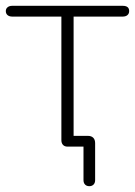

<svg xmlns="http://www.w3.org/2000/svg" viewBox="-23 -504 464 660"><path d="M264 115V-19L283 0H209Q199 0 193.5 -6Q188 -12 188 -22V-447H19Q9 -447 3 -452Q-3 -457 -3 -466Q-3 -474 3 -479Q9 -484 19 -484H399Q410 -484 415.5 -479.5Q421 -475 421 -466Q421 -457 415 -452Q409 -447 399 -447H230V-18L211 -37H279Q291 -37 297.5 -30.5Q304 -24 304 -12V115Q304 125 298.5 130.5Q293 136 284 136Q275 136 269.5 130.5Q264 125 264 115Z"/></svg>

Font: SN Pro Thin
Style: Regular
Weight: 200
Designer: Tobias Whetton
Foundry: Supernotes
Version: Version 1.003;Glyphs 3.3 (3324)